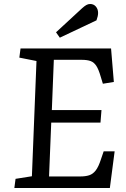

<svg xmlns="http://www.w3.org/2000/svg" viewBox="-20 -943 633 963"><path d="M163 -637 77 -654 83 -700H537L551 -532L496 -523L485 -559Q475 -594 463.5 -612Q452 -630 435 -636.5Q418 -643 389 -643H250L240 -391H489L484 -328H237L226 -58H383Q409 -58 427.5 -64Q446 -70 460 -88Q474 -106 486 -143L500 -184H555L531 0H52L58 -46L140 -59ZM391 -901Q403 -912 412.5 -917.5Q422 -923 432 -923Q450 -923 461 -910Q472 -897 472 -878Q472 -863 464 -841L280 -754L261 -781Z"/></svg>

Font: Literata 12pt
Style: Italic
Weight: 400
Italic angle: -2°
Designer: Latin by Veronika Burian and Jose Scaglione. Greek by Irene Vlachou. Cyrillic by Vera Evstafieva
Foundry: TypeTogether
Version: Version 3.002